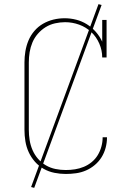

<svg xmlns="http://www.w3.org/2000/svg" viewBox="-20 -831 640 926"><path d="M297 8Q270 8 242.5 2.5Q215 -3 191 -16.5Q167 -30 148.5 -51Q130 -72 118.5 -97Q107 -122 102.5 -149.5Q98 -177 98 -205V-530Q98 -557 102.5 -584Q107 -611 117.5 -636Q128 -661 146 -682Q164 -703 187.5 -716.5Q211 -730 237.5 -736.5Q264 -743 292 -743Q320 -743 347.5 -736Q375 -729 399 -714Q423 -699 442 -677.5Q461 -656 473 -630V-735H494V-554H473Q473 -588 459 -620.5Q445 -653 420 -676.5Q395 -700 362 -712Q329 -724 294 -724Q270 -724 245.5 -718.5Q221 -713 200 -700Q179 -687 162.5 -668Q146 -649 136.5 -626.5Q127 -604 123 -579.5Q119 -555 119 -530V-205Q119 -180 123 -155Q127 -130 137 -107Q147 -84 163.5 -65Q180 -46 201.5 -33.5Q223 -21 247.5 -16Q272 -11 297 -11Q320 -11 342 -14.5Q364 -18 384.5 -26.5Q405 -35 422.5 -49.5Q440 -64 451.5 -83Q463 -102 469 -124Q475 -146 475 -168V-169H496V-168Q496 -143 489.5 -118.5Q483 -94 470 -73Q457 -52 437.5 -35.5Q418 -19 395 -9Q372 1 347 4.5Q322 8 297 8ZM145 75 130 71 455 -811 470 -807Z"/></svg>

Font: Iosevka Etoile Thin
Style: Regular
Weight: 100
Designer: Belleve Invis
Foundry: Belleve Invis
Version: Version 22.1.2; ttfautohint (v1.8.4)